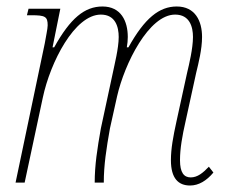

<svg xmlns="http://www.w3.org/2000/svg" viewBox="-20 -563 701 592"><path d="M566 9C593 9 617 -6 638 -31L624 -49C606 -30 589 -16 568 -16C547 -16 535 -31 535 -69C535 -105 542 -144 552 -188L585 -339C592 -368 603 -411 603 -449C603 -498 582 -543 525 -543C471 -543 426 -507 376 -417H371C373 -428 374 -439 374 -449C374 -498 353 -543 296 -543C241 -543 197 -507 147 -417H142L166 -536H68L63 -516H77C119 -516 127 -512 127 -485C127 -474 121 -448 118 -429L28 0H56L112 -262C135 -371 210 -518 291 -518C336 -518 346 -480 346 -449C346 -414 333 -364 328 -339L291 -167C280 -105 272 -54 272 0H300C300 -54 308 -105 319 -167L341 -266C364 -367 439 -518 520 -518C565 -518 575 -480 575 -449C575 -414 563 -364 557 -339L524 -188C514 -142 507 -105 507 -69C507 -13 530 9 566 9Z"/></svg>

Font: Noto Serif Condensed Thin
Style: Italic
Weight: 100
Width: 3
Italic angle: -12°
Designer: Monotype Design Team
Foundry: Monotype Imaging Inc.
Version: Version 2.013